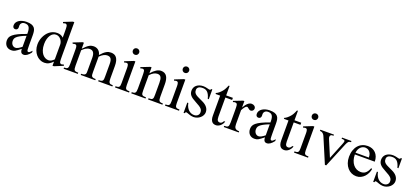

<svg xmlns="http://www.w3.org/2000/svg" viewBox="38 -1747 6051 2813"><g transform="rotate(20 3063.5 -340.5)"><path d="M443.8 -64.5Q388.7 8.3 336.9 8.3Q326.2 8.3 316.7 4.9Q307.1 1.5 300 -6.8Q293 -15.1 288.8 -29.1Q284.7 -43 284.7 -64.5Q255.4 -41.5 236.1 -27.1Q216.8 -12.7 201.9 -4.9Q187 2.9 173.6 5.6Q160.2 8.3 142.6 8.3Q118.7 8.3 99.1 0.2Q79.6 -7.8 65.4 -22.7Q51.3 -37.6 43.5 -58.8Q35.6 -80.1 35.6 -106Q35.6 -130.9 44.7 -153.3Q53.7 -175.8 80.6 -198.5Q107.4 -221.2 156.2 -245.1Q205.1 -269 284.7 -296.4V-314.9Q284.7 -347.2 279.5 -369.1Q274.4 -391.1 264.2 -405Q253.9 -418.9 238.3 -425Q222.7 -431.2 201.2 -431.2Q170.4 -431.2 152.8 -415.3Q135.3 -399.4 133.8 -376.5L134.8 -347.2Q135.7 -326.2 124.3 -313.7Q112.8 -301.3 94.2 -301.3Q74.7 -301.3 64 -313.7Q53.2 -326.2 53.2 -348.1Q53.2 -374.5 66.7 -395.3Q80.1 -416 102.8 -430.4Q125.5 -444.8 155 -452.4Q184.6 -460 216.8 -460Q265.1 -460 294.7 -449.5Q324.2 -439 340.3 -419.2Q356.4 -399.4 361.6 -371.1Q366.7 -342.8 366.7 -307.6V-155.3Q366.7 -124 367.7 -104Q368.7 -84 369.1 -77.1Q371.6 -64 376.5 -58.6Q381.3 -53.2 390.6 -53.2Q395 -53.2 398.9 -54.4Q402.8 -55.7 408.2 -59.6Q413.6 -63.5 421.9 -71.3Q430.2 -79.1 443.8 -92.8ZM284.7 -267.6Q228 -245.6 195.1 -227.3Q162.1 -209 145 -192.4Q127.9 -175.8 123.3 -160.4Q118.7 -145 118.7 -128.9Q118.7 -111.3 124 -96.7Q129.4 -82 138.4 -71Q147.5 -60.1 159.9 -53.7Q172.4 -47.4 186.5 -46.9Q205.6 -45.9 229.7 -58.6Q253.9 -71.3 284.7 -96.2Z M813.5 14.6H791.5V-49.8Q761.7 -18.6 731 -2Q700.2 14.6 661.1 14.6Q624 14.6 590.6 -2Q557.1 -18.6 532 -47.9Q506.8 -77.1 491.9 -117.4Q477.1 -157.7 477.1 -205.1Q477.1 -233.9 483.4 -264.2Q489.7 -294.4 502.4 -322.8Q515.1 -351.1 533.7 -376.2Q552.2 -401.4 576.2 -420.2Q600.1 -439 629.9 -450Q659.7 -460.9 694.3 -460.9Q723.6 -460.9 747.8 -451.9Q772 -442.9 791.5 -423.3V-506.3Q791.5 -543.5 790.8 -564.9Q790 -586.4 788.3 -598.4Q786.6 -610.4 783.7 -615.2Q780.8 -620.1 776.4 -624.5Q768.1 -632.8 755.6 -631.6Q743.2 -630.4 723.6 -623.5L716.8 -641.1L851.1 -694.8H873.5V-177.2Q873.5 -141.1 874 -119.4Q874.5 -97.7 876 -85Q877.4 -72.3 880.4 -66.4Q883.3 -60.5 888.7 -56.6Q897.5 -49.3 910.4 -50.3Q923.3 -51.3 942.9 -58.6L948.7 -41.5ZM791.5 -315.9Q791.5 -334.5 784.4 -354.5Q777.3 -374.5 764.2 -391.4Q751 -408.2 731.9 -419.4Q712.9 -430.7 688.5 -431.2Q663.6 -432.1 641.6 -419.2Q619.6 -406.2 603.3 -381.8Q586.9 -357.4 577.1 -322.3Q567.4 -287.1 567.4 -244.1Q567.4 -189.9 580.1 -151.4Q592.8 -112.8 612.8 -88.4Q632.8 -64 657.2 -52.5Q681.6 -41 705.1 -40.5Q728.5 -40.5 749.5 -51.5Q770.5 -62.5 791.5 -84.5Z M1498.5 0V-18.6Q1524.9 -18.6 1539.3 -22.9Q1553.7 -27.3 1560.5 -37.1Q1567.4 -46.9 1568.8 -62.7Q1570.3 -78.6 1570.3 -101.1V-294.4Q1570.3 -324.7 1565.9 -345.2Q1561.5 -365.7 1552.2 -378.4Q1543 -391.1 1529.1 -396.7Q1515.1 -402.3 1496.6 -402.3Q1485.8 -402.3 1472.9 -399.7Q1460 -397 1445.6 -390.1Q1431.2 -383.3 1415 -371.6Q1398.9 -359.9 1380.9 -341.8V-101.1Q1380.9 -77.1 1382.6 -61.3Q1384.3 -45.4 1391.4 -35.9Q1398.4 -26.4 1412.8 -22.5Q1427.2 -18.6 1452.6 -18.6V0H1226.1V-18.6Q1254.4 -18.6 1269.5 -23.4Q1284.7 -28.3 1291.3 -38.6Q1297.9 -48.8 1298.6 -64.5Q1299.3 -80.1 1299.3 -101.1V-294.4Q1299.3 -324.2 1293.9 -345Q1288.6 -365.7 1278.8 -378.7Q1269 -391.6 1254.9 -397.5Q1240.7 -403.3 1223.1 -403.3Q1205.6 -403.3 1189.2 -397.7Q1172.9 -392.1 1158.4 -383.3Q1144 -374.5 1131.3 -363.5Q1118.7 -352.5 1108.4 -341.8V-101.1Q1108.4 -72.8 1111.6 -56.4Q1114.7 -40 1122.8 -31.7Q1130.9 -23.4 1145 -21Q1159.2 -18.6 1180.7 -18.6V0H959.5V-18.6Q981 -18.6 993.9 -21.7Q1006.8 -24.9 1014.2 -33.7Q1021.5 -42.5 1023.9 -58.6Q1026.4 -74.7 1026.4 -101.1V-272.5Q1026.4 -309.6 1026.1 -336.2Q1025.9 -362.8 1020.3 -377.7Q1014.6 -392.6 1000.7 -395.5Q986.8 -398.4 959.5 -388.7L951.2 -406.2L1087.4 -460H1108.4V-365.7Q1135.7 -395 1157 -413.6Q1178.2 -432.1 1196.5 -442.4Q1214.8 -452.6 1231 -456.3Q1247.1 -460 1263.7 -460Q1283.7 -460 1301.8 -454.3Q1319.8 -448.7 1334.7 -437.3Q1349.6 -425.8 1360.6 -408Q1371.6 -390.1 1377 -365.7Q1401.9 -394.5 1422.4 -412.6Q1442.9 -430.7 1461.4 -441.4Q1480 -452.1 1497.6 -456.1Q1515.1 -460 1533.7 -460Q1561 -460 1582.8 -451.2Q1604.5 -442.4 1619.9 -422.6Q1635.3 -402.8 1643.6 -371.3Q1651.9 -339.8 1651.9 -294.4V-101.1Q1651.9 -75.7 1654.8 -59.6Q1657.7 -43.5 1665.5 -34.2Q1673.3 -24.9 1686.3 -21.7Q1699.2 -18.6 1719.7 -18.6V0Z M1919.9 -599.6Q1919.9 -578.6 1906 -564Q1892.1 -549.3 1870.6 -549.3Q1849.1 -549.3 1835 -563.5Q1820.8 -577.6 1820.8 -599.6Q1820.8 -610.4 1824.7 -619.4Q1828.6 -628.4 1835.4 -634.8Q1842.3 -641.1 1851.3 -644.8Q1860.4 -648.4 1870.6 -648.4Q1880.9 -648.4 1889.9 -644.5Q1898.9 -640.6 1905.5 -634Q1912.1 -627.4 1916 -618.7Q1919.9 -609.9 1919.9 -599.6ZM1761.2 0V-18.6Q1782.2 -18.6 1795.7 -21.5Q1809.1 -24.4 1816.7 -32.5Q1824.2 -40.5 1826.9 -54.9Q1829.6 -69.3 1829.6 -91.8V-331.1Q1829.6 -363.3 1822.5 -379.9Q1815.4 -396.5 1795.9 -396.5Q1789.1 -396.5 1780.8 -394.5Q1772.5 -392.6 1761.2 -388.7L1754.9 -406.2L1890.1 -460H1911.1V-91.8Q1911.1 -69.3 1914.1 -54.9Q1917 -40.5 1924.6 -32.5Q1932.1 -24.4 1945.6 -21.5Q1959 -18.6 1980 -18.6V0Z M2276.4 0V-18.6Q2301.3 -18.6 2315.7 -21.7Q2330.1 -24.9 2337.6 -33.9Q2345.2 -43 2347.2 -59.1Q2349.1 -75.2 2349.1 -101.1V-283.7Q2349.1 -314 2345.7 -336.2Q2342.3 -358.4 2334 -372.6Q2325.7 -386.7 2312.5 -393.6Q2299.3 -400.4 2279.3 -400.4Q2251 -400.4 2221.9 -384.8Q2192.9 -369.1 2163.6 -336.9V-101.1Q2163.6 -74.7 2165.8 -58.6Q2168 -42.5 2175.8 -33.7Q2183.6 -24.9 2198 -21.7Q2212.4 -18.6 2236.8 -18.6V0H2014.6V-18.6Q2035.6 -18.6 2048.8 -21.7Q2062 -24.9 2069.3 -34.2Q2076.7 -43.5 2079.3 -59.6Q2082 -75.7 2082 -101.1V-267.6Q2082 -307.6 2081.1 -330.6Q2080.1 -353.5 2078.4 -365.7Q2076.7 -377.9 2074 -382.3Q2071.3 -386.7 2067.4 -389.6Q2051.3 -403.8 2014.6 -388.7L2006.8 -406.2L2143.6 -460H2163.6V-366.7Q2243.2 -460 2314 -460Q2346.7 -460 2369.1 -448Q2391.6 -436 2405.3 -414.1Q2418.9 -392.1 2425 -361.3Q2431.2 -330.6 2431.2 -293V-101.1Q2431.2 -76.2 2433.6 -60.1Q2436 -43.9 2443.4 -34.9Q2450.7 -25.9 2464.4 -22.2Q2478 -18.6 2500.5 -18.6V0Z M2698.7 -599.6Q2698.7 -578.6 2684.8 -564Q2670.9 -549.3 2649.4 -549.3Q2627.9 -549.3 2613.8 -563.5Q2599.6 -577.6 2599.6 -599.6Q2599.6 -610.4 2603.5 -619.4Q2607.4 -628.4 2614.3 -634.8Q2621.1 -641.1 2630.1 -644.8Q2639.2 -648.4 2649.4 -648.4Q2659.7 -648.4 2668.7 -644.5Q2677.7 -640.6 2684.3 -634Q2690.9 -627.4 2694.8 -618.7Q2698.7 -609.9 2698.7 -599.6ZM2540 0V-18.6Q2561 -18.6 2574.5 -21.5Q2587.9 -24.4 2595.5 -32.5Q2603 -40.5 2605.7 -54.9Q2608.4 -69.3 2608.4 -91.8V-331.1Q2608.4 -363.3 2601.3 -379.9Q2594.2 -396.5 2574.7 -396.5Q2567.9 -396.5 2559.6 -394.5Q2551.3 -392.6 2540 -388.7L2533.7 -406.2L2668.9 -460H2689.9V-91.8Q2689.9 -69.3 2692.9 -54.9Q2695.8 -40.5 2703.4 -32.5Q2710.9 -24.4 2724.4 -21.5Q2737.8 -18.6 2758.8 -18.6V0Z M3135.3 -112.8Q3135.3 -87.4 3123 -64.2Q3110.8 -41 3090.3 -23.4Q3069.8 -5.9 3042.7 4.4Q3015.6 14.6 2985.8 14.6Q2967.8 14.6 2950.9 10.5Q2934.1 6.3 2918.7 1Q2903.3 -4.4 2889.9 -9.3Q2876.5 -14.2 2865.2 -15.6Q2859.9 -15.6 2855.5 -7.8Q2851.1 0 2848.1 6.3H2832V-153.3H2848.1Q2854.5 -119.1 2867.9 -93.5Q2881.3 -67.9 2899.7 -50.5Q2918 -33.2 2939.9 -24.4Q2961.9 -15.6 2985.8 -15.6Q3003.9 -15.6 3018.1 -21Q3032.2 -26.4 3042 -35.4Q3051.8 -44.4 3057.1 -56.4Q3062.5 -68.4 3062.5 -81.5Q3063 -98.1 3058.8 -112.1Q3054.7 -126 3042.5 -139.4Q3030.3 -152.8 3008.1 -167.7Q2985.8 -182.6 2949.2 -201.2Q2913.6 -219.7 2890.4 -235.8Q2867.2 -252 2853.8 -268.6Q2840.3 -285.2 2835 -302.7Q2829.6 -320.3 2829.6 -340.8Q2829.6 -365.7 2839.1 -387.5Q2848.6 -409.2 2867.2 -425.3Q2885.7 -441.4 2912.8 -450.7Q2939.9 -460 2975.1 -460Q2990.2 -460 3005.1 -457.3Q3020 -454.6 3033.2 -451.4Q3046.4 -448.2 3056.6 -445.6Q3066.9 -442.9 3072.8 -442.9Q3079.6 -442.9 3084.2 -445.6Q3088.9 -448.2 3094.7 -460H3110.8V-307.6H3094.7Q3085.9 -343.8 3073.7 -367.7Q3061.5 -391.6 3046.4 -405.8Q3031.2 -419.9 3012.9 -426Q2994.6 -432.1 2973.6 -432.1Q2928.7 -432.1 2908 -415.8Q2887.2 -399.4 2886.7 -373.5Q2886.2 -360.4 2888.9 -347.9Q2891.6 -335.4 2899.7 -324Q2907.7 -312.5 2922.1 -301.8Q2936.5 -291 2960 -280.3L3032.2 -246.1Q3083 -222.7 3109.1 -189Q3135.3 -155.3 3135.3 -112.8Z M3449.7 -81.5Q3441.9 -56.6 3428.7 -38.6Q3415.5 -20.5 3400.4 -8.8Q3385.3 2.9 3368.9 8.8Q3352.5 14.6 3337.9 14.6Q3321.8 14.6 3306.2 10.3Q3290.5 5.9 3277.8 -7.1Q3265.1 -20 3257.3 -43.2Q3249.5 -66.4 3249.5 -104V-414.1H3177.7V-429.2Q3197.8 -436.5 3220 -454.8Q3242.2 -473.1 3261.2 -495.6Q3268.1 -503.9 3273.4 -511.2Q3278.8 -518.6 3285.2 -529.1Q3291.5 -539.6 3298.8 -555.2Q3306.2 -570.8 3316.4 -594.7H3331.1V-447.3H3436V-414.1H3331.1V-115.7Q3331.1 -93.8 3334.5 -79.6Q3337.9 -65.4 3344 -57.1Q3350.1 -48.8 3358.2 -45.4Q3366.2 -42 3375.5 -41.5Q3393.6 -40.5 3407.5 -51.5Q3421.4 -62.5 3430.2 -81.5Z M3789.6 -406.2Q3789.6 -397.5 3786.1 -389.2Q3782.7 -380.9 3776.6 -374.8Q3770.5 -368.7 3762.5 -364.7Q3754.4 -360.8 3745.1 -360.8Q3732.9 -360.8 3723.4 -366.2Q3713.9 -371.6 3706.1 -378.2Q3698.2 -384.8 3690.9 -390.1Q3683.6 -395.5 3675.8 -395.5Q3663.6 -395.5 3646.2 -375.2Q3628.9 -355 3610.4 -319.3V-104Q3610.4 -83 3613.8 -66.9Q3617.2 -50.8 3626 -40Q3634.8 -29.3 3650.1 -23.9Q3665.5 -18.6 3689.5 -18.6V0H3457V-18.6Q3478 -18.6 3491.9 -20.8Q3505.9 -22.9 3513.9 -31.2Q3522 -39.6 3525.4 -56.2Q3528.8 -72.8 3528.8 -101.1V-274.4Q3528.8 -309.6 3528.1 -330.3Q3527.3 -351.1 3525.6 -362.8Q3523.9 -374.5 3521 -379.9Q3518.1 -385.3 3514.2 -389.6Q3503.4 -395.5 3490.5 -396.5Q3477.5 -397.5 3457 -388.7L3452.6 -406.2L3591.3 -460H3610.4V-359.9Q3666 -460 3726.1 -460Q3739.3 -460 3751 -456.1Q3762.7 -452.1 3771.2 -445.1Q3779.8 -438 3784.7 -428Q3789.6 -418 3789.6 -406.2Z M4235.4 -64.5Q4180.2 8.3 4128.4 8.3Q4117.7 8.3 4108.2 4.9Q4098.6 1.5 4091.6 -6.8Q4084.5 -15.1 4080.3 -29.1Q4076.2 -43 4076.2 -64.5Q4046.9 -41.5 4027.6 -27.1Q4008.3 -12.7 3993.4 -4.9Q3978.5 2.9 3965.1 5.6Q3951.7 8.3 3934.1 8.3Q3910.2 8.3 3890.6 0.2Q3871.1 -7.8 3856.9 -22.7Q3842.8 -37.6 3835 -58.8Q3827.1 -80.1 3827.1 -106Q3827.1 -130.9 3836.2 -153.3Q3845.2 -175.8 3872.1 -198.5Q3898.9 -221.2 3947.8 -245.1Q3996.6 -269 4076.2 -296.4V-314.9Q4076.2 -347.2 4071 -369.1Q4065.9 -391.1 4055.7 -405Q4045.4 -418.9 4029.8 -425Q4014.2 -431.2 3992.7 -431.2Q3961.9 -431.2 3944.3 -415.3Q3926.8 -399.4 3925.3 -376.5L3926.3 -347.2Q3927.2 -326.2 3915.8 -313.7Q3904.3 -301.3 3885.7 -301.3Q3866.2 -301.3 3855.5 -313.7Q3844.7 -326.2 3844.7 -348.1Q3844.7 -374.5 3858.2 -395.3Q3871.6 -416 3894.3 -430.4Q3917 -444.8 3946.5 -452.4Q3976.1 -460 4008.3 -460Q4056.6 -460 4086.2 -449.5Q4115.7 -439 4131.8 -419.2Q4147.9 -399.4 4153.1 -371.1Q4158.2 -342.8 4158.2 -307.6V-155.3Q4158.2 -124 4159.2 -104Q4160.2 -84 4160.6 -77.1Q4163.1 -64 4168 -58.6Q4172.9 -53.2 4182.1 -53.2Q4186.5 -53.2 4190.4 -54.4Q4194.3 -55.7 4199.7 -59.6Q4205.1 -63.5 4213.4 -71.3Q4221.7 -79.1 4235.4 -92.8ZM4076.2 -267.6Q4019.5 -245.6 3986.6 -227.3Q3953.6 -209 3936.5 -192.4Q3919.4 -175.8 3914.8 -160.4Q3910.2 -145 3910.2 -128.9Q3910.2 -111.3 3915.5 -96.7Q3920.9 -82 3929.9 -71Q3939 -60.1 3951.4 -53.7Q3963.9 -47.4 3978 -46.9Q3997.1 -45.9 4021.2 -58.6Q4045.4 -71.3 4076.2 -96.2Z M4515.1 -81.5Q4507.3 -56.6 4494.1 -38.6Q4481 -20.5 4465.8 -8.8Q4450.7 2.9 4434.3 8.8Q4418 14.6 4403.3 14.6Q4387.2 14.6 4371.6 10.3Q4356 5.9 4343.3 -7.1Q4330.6 -20 4322.8 -43.2Q4314.9 -66.4 4314.9 -104V-414.1H4243.2V-429.2Q4263.2 -436.5 4285.4 -454.8Q4307.6 -473.1 4326.7 -495.6Q4333.5 -503.9 4338.9 -511.2Q4344.2 -518.6 4350.6 -529.1Q4356.9 -539.6 4364.3 -555.2Q4371.6 -570.8 4381.8 -594.7H4396.5V-447.3H4501.5V-414.1H4396.5V-115.7Q4396.5 -93.8 4399.9 -79.6Q4403.3 -65.4 4409.4 -57.1Q4415.5 -48.8 4423.6 -45.4Q4431.6 -42 4440.9 -41.5Q4459 -40.5 4472.9 -51.5Q4486.8 -62.5 4495.6 -81.5Z M4710.4 -599.6Q4710.4 -578.6 4696.5 -564Q4682.6 -549.3 4661.1 -549.3Q4639.6 -549.3 4625.5 -563.5Q4611.3 -577.6 4611.3 -599.6Q4611.3 -610.4 4615.2 -619.4Q4619.1 -628.4 4626 -634.8Q4632.8 -641.1 4641.8 -644.8Q4650.9 -648.4 4661.1 -648.4Q4671.4 -648.4 4680.4 -644.5Q4689.5 -640.6 4696 -634Q4702.6 -627.4 4706.5 -618.7Q4710.4 -609.9 4710.4 -599.6ZM4551.8 0V-18.6Q4572.8 -18.6 4586.2 -21.5Q4599.6 -24.4 4607.2 -32.5Q4614.7 -40.5 4617.4 -54.9Q4620.1 -69.3 4620.1 -91.8V-331.1Q4620.1 -363.3 4613 -379.9Q4606 -396.5 4586.4 -396.5Q4579.6 -396.5 4571.3 -394.5Q4563 -392.6 4551.8 -388.7L4545.4 -406.2L4680.7 -460H4701.7V-91.8Q4701.7 -69.3 4704.6 -54.9Q4707.5 -40.5 4715.1 -32.5Q4722.7 -24.4 4736.1 -21.5Q4749.5 -18.6 4770.5 -18.6V0Z M5284.7 -429.2Q5271.5 -428.2 5262.9 -426Q5254.4 -423.8 5248 -419.4Q5239.7 -411.1 5232.4 -399.4Q5225.1 -387.7 5217.8 -370.1L5059.1 14.6H5038.6L4877.9 -364.7Q4873 -377 4868.2 -385.7Q4863.3 -394.5 4857.9 -400.9Q4852.5 -407.2 4846.7 -412.1Q4840.8 -417 4834 -421.4Q4829.6 -423.8 4821.3 -425.3Q4813 -426.8 4799.8 -429.2V-447.3H5011.7V-429.2H4997.6Q4988.3 -429.2 4980.5 -427.5Q4972.7 -425.8 4968.8 -420.4Q4959 -410.2 4958.3 -394.5Q4957.5 -378.9 4968.8 -354.5L5072.8 -107.4L5177.2 -364.7Q5186 -385.3 5188.5 -397.5Q5190.9 -409.7 5185.5 -418Q5184.1 -419.9 5181.4 -421.9Q5178.7 -423.8 5173.6 -425.5Q5168.5 -427.2 5159.9 -428.2Q5151.4 -429.2 5137.7 -429.2V-447.3H5284.7Z M5709 -163.6Q5704.1 -130.9 5689 -98.9Q5673.8 -66.9 5650.4 -41.7Q5627 -16.6 5595.2 -1Q5563.5 14.6 5524.9 14.6Q5485.4 14.6 5449.7 -1.7Q5414.1 -18.1 5387.5 -48.6Q5360.8 -79.1 5345.2 -122.3Q5329.6 -165.5 5329.6 -218.8Q5329.6 -275.4 5345 -320.3Q5360.4 -365.2 5387.9 -396.5Q5415.5 -427.7 5453.6 -444.3Q5491.7 -460.9 5537.1 -460.9Q5574.2 -460.9 5605.7 -448.5Q5637.2 -436 5660.2 -412.6Q5683.1 -389.2 5696 -355.5Q5709 -321.8 5709 -279.3H5398.9Q5398.9 -229.5 5412.1 -189.9Q5425.3 -150.4 5447.8 -123Q5470.2 -95.7 5499.8 -81.3Q5529.3 -66.9 5562 -66.4Q5584 -65.9 5602.8 -71Q5621.6 -76.2 5637.7 -88.6Q5653.8 -101.1 5667.7 -121.8Q5681.6 -142.6 5693.4 -173.3ZM5606.9 -306.6Q5606.9 -343.8 5596.2 -366.9Q5585.4 -390.1 5570.3 -403.3Q5555.2 -416.5 5538.6 -421.4Q5522 -426.3 5509.8 -426.3Q5490.2 -426.3 5471.4 -418.5Q5452.6 -410.6 5437.5 -395.5Q5422.4 -380.4 5412.1 -357.9Q5401.9 -335.4 5398.9 -306.6Z M6091.8 -112.8Q6091.8 -87.4 6079.6 -64.2Q6067.4 -41 6046.9 -23.4Q6026.4 -5.9 5999.3 4.4Q5972.2 14.6 5942.4 14.6Q5924.3 14.6 5907.5 10.5Q5890.6 6.3 5875.2 1Q5859.9 -4.4 5846.4 -9.3Q5833 -14.2 5821.8 -15.6Q5816.4 -15.6 5812 -7.8Q5807.6 0 5804.7 6.3H5788.6V-153.3H5804.7Q5811 -119.1 5824.5 -93.5Q5837.9 -67.9 5856.2 -50.5Q5874.5 -33.2 5896.5 -24.4Q5918.5 -15.6 5942.4 -15.6Q5960.4 -15.6 5974.6 -21Q5988.8 -26.4 5998.5 -35.4Q6008.3 -44.4 6013.7 -56.4Q6019 -68.4 6019 -81.5Q6019.5 -98.1 6015.4 -112.1Q6011.2 -126 5999 -139.4Q5986.8 -152.8 5964.6 -167.7Q5942.4 -182.6 5905.8 -201.2Q5870.1 -219.7 5846.9 -235.8Q5823.7 -252 5810.3 -268.6Q5796.9 -285.2 5791.5 -302.7Q5786.1 -320.3 5786.1 -340.8Q5786.1 -365.7 5795.7 -387.5Q5805.2 -409.2 5823.7 -425.3Q5842.3 -441.4 5869.4 -450.7Q5896.5 -460 5931.6 -460Q5946.8 -460 5961.7 -457.3Q5976.6 -454.6 5989.7 -451.4Q6002.9 -448.2 6013.2 -445.6Q6023.4 -442.9 6029.3 -442.9Q6036.1 -442.9 6040.8 -445.6Q6045.4 -448.2 6051.3 -460H6067.4V-307.6H6051.3Q6042.5 -343.8 6030.3 -367.7Q6018.1 -391.6 6002.9 -405.8Q5987.8 -419.9 5969.5 -426Q5951.2 -432.1 5930.2 -432.1Q5885.3 -432.1 5864.5 -415.8Q5843.8 -399.4 5843.3 -373.5Q5842.8 -360.4 5845.5 -347.9Q5848.1 -335.4 5856.2 -324Q5864.3 -312.5 5878.7 -301.8Q5893.1 -291 5916.5 -280.3L5988.8 -246.1Q6039.6 -222.7 6065.7 -189Q6091.8 -155.3 6091.8 -112.8Z"/></g></svg>

Font: Doulos SIL CyrE
Style: Regular
Weight: 400
Designer: Walt Agee, Victor Gaultney, Peter Martin, Debbi Hosken, Becca Hirsbrunner
Foundry: SIL International
Version: Version 5.000